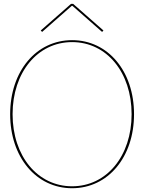

<svg xmlns="http://www.w3.org/2000/svg" viewBox="-20 -970 745 992"><path d="M197.5 -805 351 -940H354L507.5 -805L514.5 -812.5L358 -950H347L190.5 -812.5ZM352.5 2.5C538 2.5 672.5 -158 672.5 -380C672.5 -602 538 -762.5 352.5 -762.5C167 -762.5 32.5 -602 32.5 -380C32.5 -158 167 2.5 352.5 2.5ZM352.5 -7.5C174 -7.5 45 -164 45 -380C45 -596 174 -752.5 352.5 -752.5C531 -752.5 660 -596 660 -380C660 -164 531 -7.5 352.5 -7.5Z"/></svg>

Font: ZnikomitSC
Style: Regular
Weight: 100
Designer: gluk
Foundry: gluk
Version: Version 0.55